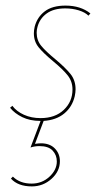

<svg xmlns="http://www.w3.org/2000/svg" viewBox="-20 -429 372 686"><path d="M114 -333Q111 -323 111 -312Q111 -285 127.5 -265Q144 -245 177 -218Q214 -187 232 -164.5Q250 -142 250 -110Q250 -99 247 -85Q238 -47 209.5 -23.5Q181 0 136 3L105 85Q119 83 126 83Q158 83 176 101.5Q194 120 194 147Q194 183 164 210Q134 237 94 237Q44 237 19 209L26 202Q51 227 93 227Q130 227 156.5 202.5Q183 178 183 148Q183 125 168 109Q153 93 121 93Q104 93 89 98L125 3H124Q87 3 59.5 -10.5Q32 -24 16 -44L24 -51Q39 -31 65.5 -19Q92 -7 125 -7Q177 -7 208 -36.5Q239 -66 239 -109Q239 -138 222 -159.5Q205 -181 170 -210Q135 -239 118 -260Q101 -281 101 -310Q101 -321 104 -334Q113 -368 140 -388.5Q167 -409 214 -409Q268 -409 303 -381L296 -373Q284 -385 261.5 -392Q239 -399 213 -399Q172 -399 147 -381Q122 -363 114 -333Z"/></svg>

Font: Ysabeau Hairline
Style: Italic
Weight: 100
Italic angle: -12°
Designer: Christian Thalmann (Catharsis Fonts)
Version: Version 0.003